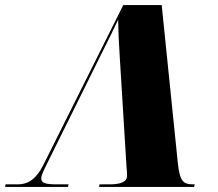

<svg xmlns="http://www.w3.org/2000/svg" viewBox="-67 -734 855 754"><path d="M-47 0H200L202 -10H158C112 -10 95 -15 95 -33C95 -47 103 -61 123 -102L332 -524C363 -586 379 -618 397 -657C398 -609 399 -574 403 -515L430 -76C431 -65 432 -56 432 -45C432 -19 406 -10 363 -10H324L322 0H695L698 -10H693C651 -10 639 -22 631 -97L568 -714H417L104 -88C72 -24 38 -10 2 -10H-45Z"/></svg>

Font: Noto Serif Display Black
Style: Italic
Weight: 900
Italic angle: -12°
Designer: Monotype Design Team
Foundry: Monotype Imaging Inc.
Version: Version 2.009